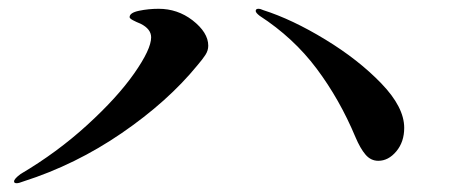

<svg xmlns="http://www.w3.org/2000/svg" viewBox="-20 -555 1040 437"><path d="M12 -142Q12 -148 27 -159Q110 -208 178.5 -270.5Q247 -333 285.5 -388Q324 -443 324 -470Q324 -489 300 -501Q290 -505 282.5 -509Q275 -513 275 -516Q275 -526 296.5 -530.5Q318 -535 341 -535Q384 -535 418 -509Q454 -481 454 -451Q454 -440 447.5 -430Q441 -420 429 -406Q362 -324 257 -252Q152 -180 33 -142Q23 -138 18 -138Q12 -138 12 -142ZM789 -243Q753 -329 700.5 -399Q648 -469 571 -519Q562 -526 562 -530Q562 -535 568 -535Q573 -535 579 -532Q645 -511 720.5 -465Q796 -419 848 -365Q900 -311 900 -264Q900 -232 882 -210.5Q864 -189 841 -189Q824 -189 812 -203Q800 -217 789 -243Z"/></svg>

Font: Shippori Mincho SemiBold
Style: Regular
Weight: 600
Designer: FONTDASU
Foundry: FONTDASU / Google Inc. / but / Adobe
Version: Version 3.110; ttfautohint (v1.8.3)